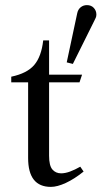

<svg xmlns="http://www.w3.org/2000/svg" viewBox="-20 -723 406 751"><path d="M179 8Q90 8 90 -105V-401H24V-423Q86 -436 114 -469Q142 -502 149 -565H172V-431H301L291 -401H172V-114Q172 -75 185 -60Q198 -45 219 -45Q235 -45 254 -52Q273 -59 294 -71L307 -52Q271 -23 237.5 -7.5Q204 8 179 8ZM265 -473 241 -479 282 -671Q285 -686 295.5 -694.5Q306 -703 320 -703Q337 -703 347 -692Q357 -681 357 -666Q357 -659 354.5 -653.5Q352 -648 349 -642Z"/></svg>

Font: Ibarra Real Nova Medium
Style: Regular
Weight: 500
Designer: Jose Maria Ribagorda & Octavio Pardo
Foundry: Jose Maria Ribagorda
Version: Version 2.000